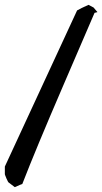

<svg xmlns="http://www.w3.org/2000/svg" viewBox="-49 -779 422 792"><path d="M-29 -63V-92L269 -736L288 -746L316 -759L337 -748L353 -729L341 -726Q323 -684 210.5 -423Q98 -162 43 -20Q41 -20 12 -7L-13 -26Q-15 -26 -22.5 -43Q-30 -60 -29 -63Z"/></svg>

Font: NaniFont Regular
Style: Regular
Weight: 400
Designer: Nanigashitei
Version: Version 1.036